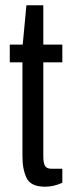

<svg xmlns="http://www.w3.org/2000/svg" viewBox="-20 -695 274 727"><path d="M151 12Q97 12 81 -20.5Q65 -53 65 -102V-459H17V-526H66L80 -675H144V-526H216V-459H144V-102Q144 -78 150.5 -67Q157 -56 175 -56H216V-3Q183 12 151 12Z"/></svg>

Font: Archivo Condensed
Style: Regular
Weight: 400
Width: 3
Designer: Hector Gatti
Foundry: Omnibus-Type
Version: Version 2.001; ttfautohint (v1.8.3)